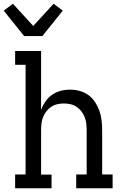

<svg xmlns="http://www.w3.org/2000/svg" viewBox="-42 -1008 662 1028"><path d="M234 0H39V-74H95V-661H39V-735H178V-420Q187 -444 201.5 -465Q216 -486 237 -500.5Q258 -515 282.5 -521.5Q307 -528 333 -528Q359 -528 385 -521Q411 -514 432 -498.5Q453 -483 467.5 -460.5Q482 -438 490.5 -413.5Q499 -389 502 -362.5Q505 -336 505 -310V-74H561V0H366V-74H422V-310Q422 -328 420 -346Q418 -364 411.5 -380.5Q405 -397 394 -411.5Q383 -426 368 -436Q353 -446 335.5 -450Q318 -454 300 -454Q282 -454 264.5 -450Q247 -446 232 -436Q217 -426 206 -411.5Q195 -397 188.5 -380.5Q182 -364 180 -346Q178 -328 178 -310V-73H234ZM87 -815 -22 -951 27 -988 136 -869 245 -988 294 -951 185 -815Z"/></svg>

Font: Iosevka HT Extended
Style: Regular
Weight: 400
Width: 7
Monospace: yes
Designer: Belleve Invis
Foundry: Belleve Invis
Version: Version 32.3.0; ttfautohint (v1.8.4)